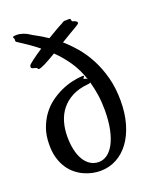

<svg xmlns="http://www.w3.org/2000/svg" viewBox="-127 -726 664 818"><g transform="rotate(-20 204.5 -317.5)"><path d="M301.8 -600.1Q284.7 -590.3 264.4 -578.1Q244.1 -565.9 223.1 -553.2Q249.5 -530.3 275.6 -499.8Q301.8 -469.2 322.5 -429.9Q343.3 -390.6 356.2 -342.3Q369.1 -293.9 369.1 -235.8Q369.1 -179.2 355.7 -132.8Q342.3 -86.4 318.1 -53.2Q293.9 -20 260.3 -2Q226.6 16.1 186 16.1Q170.4 16.1 152.1 12.5Q133.8 8.8 115 0.5Q96.2 -7.8 78.9 -21.5Q61.5 -35.2 48.1 -55.2Q34.7 -75.2 26.6 -102.1Q18.6 -128.9 19 -164.1Q19 -204.1 30.5 -236.3Q42 -268.6 60.3 -293.5Q78.6 -318.4 102.5 -336.2Q126.5 -354 152.1 -365.7Q177.7 -377.4 203.1 -383.3Q228.5 -389.2 250 -390.1Q257.8 -390.6 258.1 -388.7Q258.3 -386.7 256.1 -384Q253.9 -381.3 252.4 -378.9Q251 -376.5 255.9 -376Q261.2 -375 264.4 -373.3Q267.6 -371.6 269 -369.1Q253.4 -416.5 228 -453.9Q202.6 -491.2 170.9 -522Q155.8 -513.2 142.3 -505.4Q128.9 -497.6 117.9 -492.2Q106.9 -486.8 98.9 -483.9Q90.8 -481 86.9 -481.9Q84.5 -482.9 84 -485.1Q83.5 -487.3 81.1 -488.8Q78.1 -490.7 73.5 -491.5Q68.8 -492.2 64.7 -493.7Q60.5 -495.1 58.3 -497.8Q56.2 -500.5 58.1 -506.8Q58.6 -509.8 64.5 -514.9Q70.3 -520 79.6 -527.1Q88.9 -534.2 101.1 -542.7Q113.3 -551.3 127 -560.1Q106 -577.1 83.7 -592.5Q61.5 -607.9 39.1 -622.1Q35.2 -624 34.4 -626.5Q33.7 -628.9 33.9 -631.3Q34.2 -633.8 34.4 -636Q34.7 -638.2 33.2 -640.1Q29.8 -644 31.2 -647.5Q32.7 -650.9 46.9 -650.9Q62 -650.9 77.6 -645.5Q93.3 -640.1 106 -630.9Q109.9 -627.9 128.9 -617.9Q147.9 -607.9 174.8 -589.8Q196.3 -602.5 214.1 -613Q231.9 -623.5 243.2 -628.9Q248.5 -631.8 253.9 -635.3Q259.3 -638.7 264.2 -637.2Q265.6 -637.2 268.8 -637.5Q272 -637.7 275.4 -637.7Q278.8 -637.7 282 -637.7Q285.2 -637.7 286.1 -637.2Q286.6 -637.2 287.1 -635.3Q287.6 -633.3 288.1 -630.9Q288.6 -628.4 289.3 -626.5Q290 -624.5 291 -624Q291.5 -624 297.1 -622.3Q302.7 -620.6 307.1 -617.7Q311.5 -614.7 311.8 -610.4Q312 -606 301.8 -600.1ZM292 -222.2Q292 -258.8 287.1 -291.3Q282.2 -323.7 273.9 -353Q271.5 -351.6 268.1 -350.3Q264.6 -349.1 259.8 -349.1Q218.3 -345.2 188.5 -329.3Q158.7 -313.5 139.6 -289.3Q120.6 -265.1 111.8 -234.4Q103 -203.6 103 -169.9Q103 -136.2 109.1 -108.9Q115.2 -81.5 127 -62.3Q138.7 -43 155.5 -32.5Q172.4 -22 193.8 -22Q212.9 -22 230.7 -34.2Q248.5 -46.4 262.2 -71.3Q275.9 -96.2 283.9 -133.8Q292 -171.4 292 -222.2Z"/></g></svg>

Font: Oregano
Style: Regular
Weight: 400
Version: Version 1.000